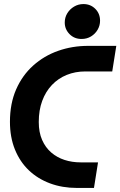

<svg xmlns="http://www.w3.org/2000/svg" viewBox="-20 -926 593 946"><path d="M359 0Q287 0 226.5 -22.5Q166 -45 122 -87Q78 -129 53.5 -189.5Q29 -250 29 -326Q29 -416 59.5 -485.5Q90 -555 143.5 -603Q197 -651 266.5 -675.5Q336 -700 414 -700H553L533 -574H400Q351 -574 309 -557Q267 -540 236 -507.5Q205 -475 188 -429Q171 -383 171 -325Q171 -274 187.5 -236.5Q204 -199 232.5 -174.5Q261 -150 298 -138Q335 -126 377 -126H463L443 0ZM382 -734Q346 -734 322.5 -758Q299 -782 299 -815Q299 -840 311.5 -860.5Q324 -881 345 -893.5Q366 -906 391 -906Q426 -906 449.5 -882.5Q473 -859 473 -824Q473 -800 461 -779.5Q449 -759 428.5 -746.5Q408 -734 382 -734Z"/></svg>

Font: MuseoModerno Thin SemiBold
Style: Italic
Weight: 600
Italic angle: -9°
Version: Version 1.003